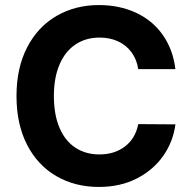

<svg xmlns="http://www.w3.org/2000/svg" viewBox="-20 -737 764 767"><path d="M377.9 -586.9Q322.8 -586.9 281.5 -559.3Q240.2 -531.7 217.8 -479.2Q195.3 -426.8 195.3 -353.5Q195.3 -278.8 217.8 -226.3Q240.2 -173.8 281.2 -147Q322.3 -120.1 377 -120.1Q438 -120.1 479.7 -152.3Q521.5 -184.6 532.2 -241.2L680.7 -240.2Q672.4 -173.3 633.3 -116.2Q594.2 -59.1 527.8 -24.7Q461.4 9.8 375 9.8Q279.8 9.8 205.1 -33.4Q130.4 -76.7 88.1 -158.7Q45.9 -240.7 45.9 -353.5Q45.9 -465.8 88.6 -548.1Q131.3 -630.4 206.3 -673.6Q281.2 -716.8 375 -716.8Q456.5 -716.8 522.5 -686.5Q588.4 -656.2 629.6 -598.4Q670.9 -540.5 680.7 -460.9H532.2Q526.4 -499.5 505.4 -528.1Q484.4 -556.6 451.7 -571.8Q418.9 -586.9 377.9 -586.9Z"/></svg>

Font: Pretendard Std
Style: Bold
Weight: 700
Designer: Base glyphs from Inter by Rasmus Andersson; Hangeul glyphs from Noto Sans CJK(Source Han Sans) by Jang Soo-young and Kan
Foundry: Kil Hyung-jin
Version: Version 1.309